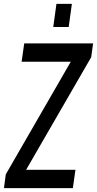

<svg xmlns="http://www.w3.org/2000/svg" viewBox="-24 -975 502 995"><path d="M-3.5 0 6 -71.5 365.5 -694.5 385.5 -655H88L101.5 -750H458.5L448.5 -678.5L88.5 -55.5L69 -95H367L353.5 0ZM252 -835 268.5 -955H348.5L332 -835Z"/></svg>

Font: Mohave Light Medium
Style: Italic
Weight: 500
Italic angle: -8°
Version: Version 2.003